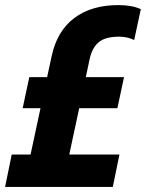

<svg xmlns="http://www.w3.org/2000/svg" viewBox="-38 -734 573 754"><path d="M8 -127H82L121 -309H51L77 -431H147L165 -514Q186 -612 253.5 -663Q321 -714 427 -714Q480 -714 515 -698L489 -577Q461 -590 430 -590Q376 -590 350 -568.5Q324 -547 314 -502L299 -431H449L423 -309H273L234 -127H431L405 0H-18Z"/></svg>

Font: Prompt Semibold
Style: Italic
Weight: 600
Italic angle: -12°
Designer: Katatrad Team
Foundry: CadsonDemak
Version: Version 1.000